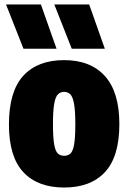

<svg xmlns="http://www.w3.org/2000/svg" viewBox="-20 -828 574 859"><path d="M267 11Q148.5 11 84.2 -58Q20 -127 20 -271Q20 -419 84.2 -489Q148.5 -559 267 -559Q385.5 -559 449.8 -487.2Q514 -415.5 514 -273Q514 -127.5 449.8 -58.2Q385.5 11 267 11ZM267 -131Q284 -131 295 -141Q306 -151 311.5 -181Q317 -211 317 -271Q317 -333 311.2 -364.2Q305.5 -395.5 294.2 -406.2Q283 -417 267 -417Q251 -417 239.8 -406.5Q228.5 -396 222.8 -365Q217 -334 217 -273Q217 -212 222.5 -181.5Q228 -151 239 -141Q250 -131 267 -131ZM301 -610 223 -808H379L449 -610ZM85 -610 7 -808H163L233 -610Z"/></svg>

Font: Encode Sans Condensed Black
Style: Regular
Weight: 900
Width: 3
Designer: Multiple Designers
Foundry: Impallari Type
Version: Version 3.000; ttfautohint (v1.8.3) -l 8 -r 50 -G 200 -x 14 